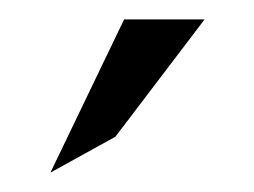

<svg xmlns="http://www.w3.org/2000/svg" viewBox="-20 -772 262 198"><path d="M32 -594 99 -631 191 -752H108Z"/></svg>

Font: Charger EcoBold
Style: Bold
Weight: 1000
Designer: Jasper
Foundry: Cannot Into Space Fonts
Version: Version 1.1